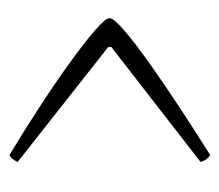

<svg xmlns="http://www.w3.org/2000/svg" viewBox="-50 -486 477 418"><g transform="rotate(-90 189.0 -277.5)"><path d="M60 -59Q56 -61 51.5 -66.5Q47 -72 45 -80L295 -274V-281L45 -478Q51 -492 60 -496Q108 -467 160.5 -433Q213 -399 257.5 -367Q302 -335 330 -311Q358 -287 358 -278Q358 -269 330 -245Q302 -221 257.5 -189.5Q213 -158 160.5 -123.5Q108 -89 60 -59Z"/></g></svg>

Font: Texturina 72pt Thin
Style: Regular
Weight: 100
Designer: Guillermo Torres Carreño
Foundry: Omnibus-Type
Version: Version 1.002; ttfautohint (v1.8.3)